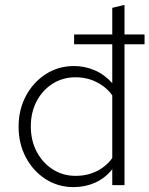

<svg xmlns="http://www.w3.org/2000/svg" viewBox="-20 -757 611 785"><path d="M281 8Q217 8 166 -25Q115 -58 85.5 -114Q56 -170 56 -239Q56 -308 85.5 -364Q115 -420 166.5 -453.5Q218 -487 283 -487Q327 -487 367.5 -469.5Q408 -452 439 -417V-576H283V-616H439V-725L489 -737V-616H571V-576H489V0H439V-65Q409 -28 368.5 -10Q328 8 281 8ZM289 -38Q337 -38 376 -57.5Q415 -77 439 -111V-367Q415 -401 375.5 -421Q336 -441 289 -441Q237 -441 195.5 -415Q154 -389 130 -343.5Q106 -298 106 -240Q106 -182 130.5 -136Q155 -90 196.5 -64Q238 -38 289 -38Z"/></svg>

Font: Red Hat Text VF
Style: Regular
Weight: 300
Designer: Pentagram, MCKL
Foundry: Pentagram, MCKL
Version: Version 1.023